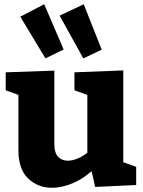

<svg xmlns="http://www.w3.org/2000/svg" viewBox="-20 -875 677 908"><path d="M226 13Q159 13 113 -31Q67 -75 67 -165V-444L82 -421L7 -448V-533L237 -541V-192Q237 -153 254.5 -134Q272 -115 301 -115Q323 -115 350 -126.5Q377 -138 404 -162L393 -134V-448L407 -421L332 -448V-533L563 -542V-87L543 -115L624 -86V0L430 9L408 -89L431 -82Q382 -34 328.5 -10.5Q275 13 226 13ZM195 -599 76 -796 189 -855 281 -641ZM374 -599 262 -801 376 -855 461 -640Z"/></svg>

Font: Bitter Thin ExtraBold
Style: Regular
Weight: 800
Version: Version 3.020